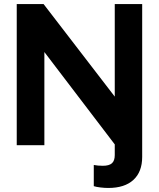

<svg xmlns="http://www.w3.org/2000/svg" viewBox="-20 -720 789 952"><path d="M517 212Q499 212 478 209.5Q457 207 445 203V98Q465 102 490 102Q521 102 535 89.5Q549 77 549 49V-4L200 -462V0H63V-700H196L549 -241V-700H685V58Q685 132 641.5 172Q598 212 517 212Z"/></svg>

Font: Red Hat Display ExtraBold
Style: Regular
Weight: 800
Designer: Pentagram, MCKL
Foundry: Pentagram, MCKL
Version: Version 1.023